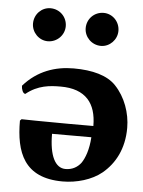

<svg xmlns="http://www.w3.org/2000/svg" viewBox="-50 -708 564 759"><g transform="rotate(5 231.5 -328.0)"><path d="M50 -321C97 -359 145 -362 187 -362C236 -362 272 -349 296 -323C318 -299 329 -264 329 -218H230C130 -218 44 -220 44 -220L38 -214C38 -89 73 11 227 11C282 11 342 -6 382 -39C430 -79 463 -139 463 -222C463 -281 441 -343 400 -386C366 -422 307 -438 232 -438C160 -438 89 -415 34 -352C34 -339 40 -321 50 -321ZM325 -173C322 -124 309 -89 295 -69C282 -52 262 -39 234 -39C193 -39 169 -86 169 -173ZM56 -601C56 -566 85 -536 120 -536C157 -536 186 -566 186 -601C186 -638 157 -667 120 -667C85 -667 56 -638 56 -601ZM265 -601C265 -566 294 -536 331 -536C366 -536 395 -566 395 -601C395 -638 366 -667 331 -667C294 -667 265 -638 265 -601Z"/></g></svg>

Font: Libertinus Sans
Style: Bold
Weight: 700
Designer: Philipp H. Poll, Khaled Hosny
Foundry: Caleb Maclennan
Version: Version 7.050;RELEASE